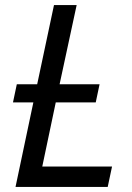

<svg xmlns="http://www.w3.org/2000/svg" viewBox="-20 -734 518 754"><path d="M41 0 111 -332H31L46 -403H126L192 -714H281L214 -403H371L356 -332H199L146 -80H420L403 0Z"/></svg>

Font: Noto Sans IKEA
Style: Italic
Weight: 400
Italic angle: -12°
Designer: Monotype Design Team
Foundry: Monotype Imaging Inc.
Version: Version 2.001